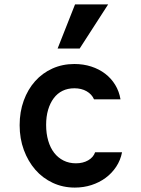

<svg xmlns="http://www.w3.org/2000/svg" viewBox="-20 -840 640 870"><path d="M411 -150Q403 -127 379.5 -113.5Q356 -100 324 -100Q293 -100 268 -112.5Q243 -125 225.5 -147.5Q208 -170 198.5 -202.5Q189 -235 189 -274Q189 -312 198 -342.5Q207 -373 223.5 -395Q240 -417 263.5 -428.5Q287 -440 317 -440Q349 -440 372.5 -426.5Q396 -413 406 -390H526Q520 -426 502 -455.5Q484 -485 456.5 -506Q429 -527 393.5 -538.5Q358 -550 317 -550Q263 -550 217.5 -529.5Q172 -509 139 -472Q106 -435 87.5 -384Q69 -333 69 -273Q69 -212 88 -160.5Q107 -109 140 -71Q173 -33 219 -11.5Q265 10 319 10Q359 10 394.5 -1.5Q430 -13 458.5 -34Q487 -55 506.5 -84.5Q526 -114 533 -150ZM470 -820H320L241 -620H341Z"/></svg>

Font: CommitMonoV143 ExtLt
Style: Regular
Weight: 200
Monospace: yes
Designer: Eigil Nikolajsen
Foundry: Eigil Nikolajsen
Version: Version 1.143